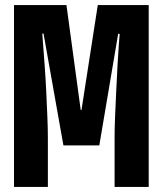

<svg xmlns="http://www.w3.org/2000/svg" viewBox="-20 -734 640 754"><path d="M35 0V-714H241L297 -302H300L364 -714H564V0H430V-195Q430 -230 432 -278Q434 -326 436.5 -378Q439 -430 441.5 -476.5Q444 -523 446.5 -556.5Q449 -590 450 -601H444L370 -163H229L151 -602H146Q147 -590 149.5 -556Q152 -522 155.5 -475Q159 -428 161.5 -376.5Q164 -325 166 -276Q168 -227 168 -190V0Z"/></svg>

Font: Noto Sans Mono ExtraBold
Style: Regular
Weight: 800
Designer: Monotype Design Team
Foundry: Monotype Imaging Inc.
Version: Version 2.014